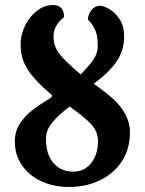

<svg xmlns="http://www.w3.org/2000/svg" viewBox="-20 -729 576 764"><path d="M39 -166Q39 -206 59 -237Q79 -268 108 -290Q137 -312 182 -340Q187 -344 187 -347Q187 -352 177 -359Q122 -405 92 -449.5Q62 -494 62 -553Q62 -591 80 -627.5Q98 -664 127.5 -686.5Q157 -709 191 -709Q235 -709 235 -660Q219 -650 206 -629.5Q193 -609 193 -584Q193 -546 215 -516.5Q237 -487 301 -433Q334 -466 351.5 -491.5Q369 -517 369 -544Q369 -587 359.5 -608Q350 -629 341 -639Q332 -649 330 -651Q330 -672 344 -689Q358 -706 376 -706Q392 -706 415 -693Q438 -680 456 -652.5Q474 -625 474 -583Q474 -529 444 -484.5Q414 -440 353 -396Q399 -363 428 -337.5Q457 -312 477 -277.5Q497 -243 497 -201Q497 -137 465.5 -88Q434 -39 378.5 -12Q323 15 254 15Q194 15 145 -7.5Q96 -30 67.5 -71Q39 -112 39 -166ZM370 -167Q370 -206 342 -235.5Q314 -265 257 -305Q211 -270 187 -240.5Q163 -211 163 -177Q163 -114 193 -80Q223 -46 271 -46Q317 -46 343.5 -81Q370 -116 370 -167Z"/></svg>

Font: EB Garamond
Style: Bold Italic
Weight: 700
Italic angle: -17.2°
Designer: Georg Duffner and Octavio Pardo
Foundry: Georg Duffner
Version: Version 1.000